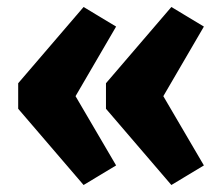

<svg xmlns="http://www.w3.org/2000/svg" viewBox="-20 -556 636 549"><path d="M470 -27 283 -245V-318L470 -536L563 -480L447 -281L563 -83ZM219 -27 32 -245V-318L219 -536L312 -480L196 -281L312 -83Z"/></svg>

Font: REM
Style: Bold
Weight: 700
Designer: Octavio Pardo
Foundry: Ashler Design
Version: Version 1.005;gftools[0.9.28]